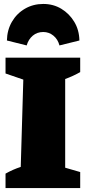

<svg xmlns="http://www.w3.org/2000/svg" viewBox="-20 -952 438 972"><path d="M8 0V-73Q45 -94 85 -107L98 -549L8 -580V-660H386V-587Q351 -567 310 -552V-103L386 -81V0ZM199 -932Q250 -932 290.5 -907.5Q331 -883 356 -841.5Q381 -800 382 -747L281 -722Q273 -753 250.5 -771.5Q228 -790 199 -790Q168 -790 146 -771.5Q124 -753 115 -722L15 -747Q16 -800 40.5 -842Q65 -884 106.5 -908Q148 -932 199 -932Z"/></svg>

Font: Piazzolla Black
Style: Regular
Weight: 900
Designer: Juan Pablo del Peral
Foundry: Huerta Tipografica
Version: Version 1.330